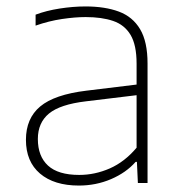

<svg xmlns="http://www.w3.org/2000/svg" viewBox="-20 -568 562 596"><path d="M225 8Q148 8 104.2 -29.2Q60.5 -66.5 60.5 -134Q60.5 -200.5 104.8 -237.5Q149 -274.5 248 -286.5L404 -305.5V-370.5Q404 -428.5 385.2 -459.8Q366.5 -491 331.2 -503Q296 -515 246 -515Q213 -515 172.5 -509Q132 -503 90.5 -488.5V-522.5Q123.5 -535 165.2 -541.5Q207 -548 245.5 -548Q306 -548 349 -532Q392 -516 415 -477.2Q438 -438.5 438 -371V0H408L405 -65.5H401Q371.5 -32 324.8 -12Q278 8 225 8ZM97.5 -136.5Q97.5 -83 129 -54Q160.5 -25 226 -25Q274.5 -25 320.8 -45.2Q367 -65.5 404 -109.5V-272.5L247 -253.5Q166.5 -244 132 -215.5Q97.5 -187 97.5 -136.5Z"/></svg>

Font: Encode Sans Semi Expanded Thin
Style: Regular
Weight: 100
Width: 6
Designer: Multiple Designers
Foundry: Impallari Type
Version: Version 3.000; ttfautohint (v1.8.3) -l 8 -r 50 -G 200 -x 14 